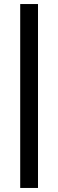

<svg xmlns="http://www.w3.org/2000/svg" viewBox="-20 -770 288 950"><path d="M80 -750H168V160H80Z"/></svg>

Font: Thasadith
Style: Bold
Weight: 700
Designer: Cadson Demak Co.,Ltd.
Foundry: Cadson Demak Co.,Ltd.
Version: Version 1.000; ttfautohint (v1.6)